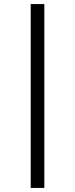

<svg xmlns="http://www.w3.org/2000/svg" viewBox="-20 -824 369 944"><path d="M131 100V-804H198V100Z"/></svg>

Font: Bitter Pro
Style: Regular
Weight: 400
Designer: Sol Matas, and Bitter project Authors
Foundry: Sol Matas
Version: Version 1.010